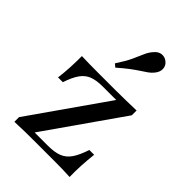

<svg xmlns="http://www.w3.org/2000/svg" viewBox="-199 -755 843 843"><g transform="rotate(45 222.5 -333.5)"><path d="M49.2 0V-29L297.6 -383.9H213.7Q175 -383.9 150 -374.2Q125 -364.5 108.1 -340.7Q91.1 -316.9 76.6 -273.4H46.8Q51.6 -309.7 53.2 -344Q54.8 -378.2 54.8 -413.7Q78.2 -412.9 103.2 -412.5Q128.2 -412.1 151.6 -412.1H213.7H263.7Q296.8 -412.1 329.8 -412.9Q362.9 -413.7 393.5 -414.5V-384.7L145.2 -29.8H227.4Q269.4 -29.8 295.2 -40.3Q321 -50.8 337.9 -75.8Q354.8 -100.8 369.4 -145.2H399.2Q395.2 -108.9 393.1 -73Q391.1 -37.1 391.9 0Q367.7 -1.6 343.1 -2Q318.5 -2.4 294.4 -2.4H227.4H179.8Q147.6 -2.4 113.7 -2Q79.8 -1.6 49.2 0ZM194.4 -481.5 179.8 -493.5Q206.5 -533.9 219.8 -562.5Q233.1 -591.1 241.5 -611.3Q250 -631.5 262.9 -646Q279 -666.1 298 -667.3Q316.9 -668.5 330.6 -656.5Q345.2 -645.2 346.4 -626.2Q347.6 -607.3 332.3 -588.7Q322.6 -576.6 309.7 -567.7Q296.8 -558.9 280.2 -548Q263.7 -537.1 242.7 -521.4Q221.8 -505.6 194.4 -481.5Z"/></g></svg>

Font: Playfair 5pt SemiExpanded Light Medium
Style: Regular
Weight: 500
Version: Version 2.203